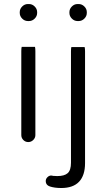

<svg xmlns="http://www.w3.org/2000/svg" viewBox="-20 -714 531 959"><path d="M336.4 -479Q334.5 -472.7 334.5 -457V98.6Q334.5 136.2 318.1 150.9Q301.8 165.5 265.6 165.5Q256.3 165.5 250 164.6H247.1L235.4 162.6Q224.6 163.1 216.6 171.4Q208.5 179.7 208.5 189.9Q208.5 202.6 216.3 210Q224.6 218.8 254.9 223.1Q269.5 225.1 286.1 225.1Q345.2 225.1 375 193.6Q404.8 162.1 404.8 100.6V-457Q404.8 -471.2 402.8 -479ZM88.4 -480Q86.4 -473.6 86.4 -458V-39.1Q86.4 -24.9 96.7 -14.6Q106.9 -4.4 121.1 -4.4Q135.7 -4.4 146.2 -14.9Q156.7 -25.4 156.7 -39.1V-458Q156.7 -472.2 154.8 -480ZM367.2 -608.9H373Q389.2 -608.9 401.4 -621.1Q413.6 -633.3 413.6 -649.4V-653.3Q413.6 -669.4 401.4 -681.6Q389.2 -693.8 373 -693.8H367.2Q351.1 -693.8 338.9 -681.6Q326.7 -669.4 326.7 -653.3V-649.4Q326.7 -633.3 338.9 -621.1Q351.1 -608.9 367.2 -608.9ZM119.1 -608.9H125Q141.1 -608.9 153.3 -621.1Q165.5 -633.3 165.5 -649.4V-653.3Q165.5 -669.4 153.3 -681.6Q141.1 -693.8 125 -693.8H119.1Q103 -693.8 90.8 -681.6Q78.6 -669.4 78.6 -653.3V-649.4Q78.6 -633.3 90.8 -621.1Q103 -608.9 119.1 -608.9Z"/></svg>

Font: YuPearl-ExtraLight
Style: ExtraLight
Weight: 200
Designer: Max Yao
Foundry: Max-Everyday
Version: Version 1.011; ttfautohint (v1.8.3)